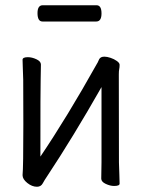

<svg xmlns="http://www.w3.org/2000/svg" viewBox="-20 -699 540 732"><path d="M121 13Q102 13 84 -1.5Q66 -16 66 -31Q69 -61 69 -225Q69 -374 68.5 -395Q68 -416 67 -438.5Q66 -461 66 -471Q66 -481 86 -481Q102 -481 119 -473Q136 -465 136 -453L135 -394Q134 -376 134 -102Q236 -253 349 -455Q351 -457 358 -473Q363 -483 378 -483Q388 -483 401.5 -478.5Q415 -474 425.5 -466.5Q436 -459 436 -452Q436 -442 434.5 -435.5Q433 -429 433 -415Q433 -100 433.5 -79.5Q434 -59 435 -35Q436 -11 436 1Q436 10 415 10Q400 10 383 2Q366 -6 366 -18Q366 -43 367 -81V-367Q259 -177 159 -26Q150 -13 143 0Q136 13 121 13ZM142 -617Q123 -617 123 -649Q123 -679 143 -679H348Q367 -679 367 -648Q367 -617 347 -617Z"/></svg>

Font: LXGW WenKai Mono Lite
Style: Regular
Weight: 400
Monospace: yes
Designer: LXGW / Fontworks Inc.
Foundry: LXGW / Fontworks Inc.
Version: Version 1.520; June 14, 2025